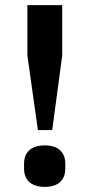

<svg xmlns="http://www.w3.org/2000/svg" viewBox="-20 -718 349 750"><path d="M184 -210 223 -501V-698H87V-501L128 -210ZM155 12C211 12 235 -18 235 -59V-79C235 -120 211 -150 155 -150C98 -150 74 -120 74 -79V-59C74 -18 98 12 155 12Z"/></svg>

Font: Braiins Sans SemiBold
Style: Regular
Weight: 600
Designer: Mike Abbink, Paul van der Laan, Pieter van Rosmalen, Jiri Chlebus, Lubos Buracinsky
Foundry: Bold Monday, Sudetype
Version: Version 1.000;hotconv 1.0.109;makeotfexe 2.5.65596